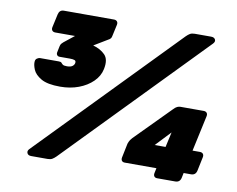

<svg xmlns="http://www.w3.org/2000/svg" viewBox="-77 -801 1114 903"><g transform="rotate(10 480.5 -350.0)"><path d="M202 -345Q141 -345 111 -362.5Q81 -380 71.5 -403Q62 -426 64 -442Q65 -452 73 -456.5Q81 -461 85 -461H136Q146 -461 156 -461Q166 -461 176 -461Q186 -461 189 -457Q192 -453 197 -449Q202 -445 217 -445Q234 -445 242.5 -451Q251 -457 253 -466Q255 -477 247.5 -480Q240 -483 225 -483H176Q167 -483 163 -489Q159 -495 161 -503L167 -532Q169 -540 172 -544Q175 -548 181 -553L230 -592H136Q126 -592 121 -598Q116 -604 118 -614L132 -678Q137 -700 158 -700H397Q407 -700 412 -694Q417 -688 415 -678L403 -623Q402 -616 398.5 -611Q395 -606 385 -601L322 -563Q358 -553 379.5 -531Q401 -509 391 -462Q384 -428 357 -401.5Q330 -375 290 -360Q250 -345 202 -345ZM125 0Q110 0 105.5 -10.5Q101 -21 111 -31L743 -681Q752 -690 760.5 -695Q769 -700 783 -700H861Q876 -700 881 -690Q886 -680 875 -669L243 -19Q234 -10 225.5 -5Q217 0 203 0ZM727 0Q717 0 712.5 -6Q708 -12 710 -22L715 -46H564Q554 -46 549.5 -52Q545 -58 547 -68L561 -136Q562 -138 565 -146Q568 -154 579 -166L743 -332Q753 -343 761 -346.5Q769 -350 776 -350H887Q897 -350 902 -344Q907 -338 905 -328L868 -157H903Q913 -157 918 -151Q923 -145 921 -135L907 -68Q902 -46 880 -46H845L840 -22Q835 0 813 0ZM688 -152H740L756 -224Z"/></g></svg>

Font: Rubik Black
Style: Italic
Weight: 900
Italic angle: -12°
Designer: Hubert and Fischer
Foundry: Hubert and Fischer
Version: Version 2.300;gftools[0.9.30]